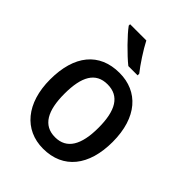

<svg xmlns="http://www.w3.org/2000/svg" viewBox="-222 -969 996 996"><g transform="rotate(45 276.5 -471.0)"><path d="M257 -859H138V-849C165 -811 241 -734 285 -699H353V-711C324 -747 280 -814 257 -859ZM506 -363C506 -543 414 -642 278 -642C130 -642 47 -540 47 -363C47 -190 137 -83 275 -83C423 -83 506 -190 506 -363ZM152 -363C152 -489 189 -556 276 -556C363 -556 402 -489 402 -363C402 -238 363 -169 277 -169C190 -169 152 -239 152 -363Z"/></g></svg>

Font: Noto Sans Kannada UI SemiCondensed Medium
Style: Regular
Weight: 500
Width: 4
Designer: Jelle Bosma - Monotype Design Team
Foundry: Monotype Imaging Inc.
Version: Version 2.005